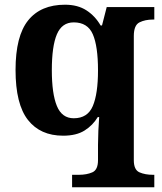

<svg xmlns="http://www.w3.org/2000/svg" viewBox="-20 -566 688 815"><path d="M286 229V176H315Q348 176 372 165.5Q396 155 396 114V49Q396 24 397.5 -11Q399 -46 401 -69H395Q374 -34 339 -12Q304 10 248 10Q151 10 98.5 -57Q46 -124 46 -269Q46 -413 99.5 -479.5Q153 -546 256 -546Q310 -546 347 -522Q384 -498 407 -458H413L433 -536H635V-483H629Q596 -483 572 -471Q548 -459 548 -413V114Q548 155 572 165.5Q596 176 629 176H635V229ZM293 -64Q352 -64 374 -116Q396 -168 396 -267Q396 -370 374 -420.5Q352 -471 293 -471Q243 -471 221.5 -420.5Q200 -370 200 -268Q200 -168 221.5 -116Q243 -64 293 -64Z"/></svg>

Font: Noto Serif Myanmar
Style: Bold
Weight: 700
Designer: Ben Mitchell and the Monotype Design Team
Foundry: Monotype Imaging Inc.
Version: Version 2.106; ttfautohint (v1.8.4.7-5d5b)